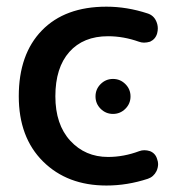

<svg xmlns="http://www.w3.org/2000/svg" viewBox="-20 -576 568 584"><path d="M458 -474.6Q453.1 -457 436.5 -449.2Q426.8 -446.3 418 -446.3Q410.2 -446.3 402.3 -449.2Q355.5 -465.8 308.6 -465.8Q233.4 -465.8 190.9 -418Q148.4 -370.1 148.4 -283.2Q148.4 -197.3 193.8 -147.9Q239.3 -98.6 308.6 -98.6Q356.4 -98.6 403.3 -116.2Q411.1 -119.1 418.9 -119.1Q427.7 -119.1 436.5 -116.2Q453.1 -109.4 458 -91.8Q460.9 -84 460.9 -77.1Q460.9 -66.4 456.1 -55.7Q447.3 -38.1 429.7 -32.2Q367.2 -11.7 303.7 -11.7Q184.6 -11.7 110.8 -85Q37.1 -158.2 37.1 -283.2Q37.1 -411.1 107.4 -483.4Q177.7 -555.7 303.7 -555.7Q366.2 -555.7 428.7 -535.2Q447.3 -529.3 455.1 -511.7Q460 -501 460 -489.3Q460 -482.4 458 -474.6ZM361.3 -245.1Q345.7 -229.5 323.7 -229.5Q301.8 -229.5 286.1 -245.1Q270.5 -260.7 270.5 -282.7Q270.5 -304.7 286.1 -320.3Q301.8 -335.9 323.7 -335.9Q345.7 -335.9 361.3 -320.3Q377 -304.7 377 -282.7Q377 -260.7 361.3 -245.1Z"/></svg>

Font: Gen Jyuu Gothic P Medium
Style: Regular
Weight: 500
Designer: [Source Han Sans]
Ryoko NISHIZUKA  (kana & ideographs); Paul D. Hunt (Latin, Greek & Cyrillic); Wenlong ZHANG  (bopomofo
Version: Version 1.002.20150607